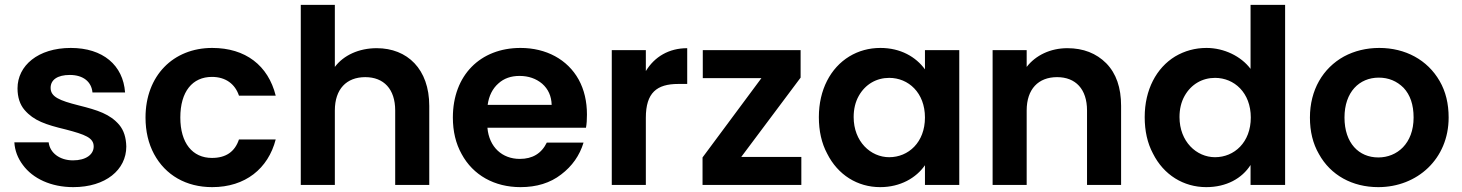

<svg xmlns="http://www.w3.org/2000/svg" viewBox="-20 -760 6007 789"><path d="M74 -82C115 -26 190 9 281 9C414 9 499 -62 499 -158C498 -195 489 -224 470 -247C432 -291 383 -307 303 -327C224 -347 188 -362 188 -399C188 -432 216 -452 267 -452C322 -452 356 -424 360 -380H494C486 -492 403 -563 271 -563C136 -563 52 -490 52 -397C52 -360 62 -330 81 -308C119 -264 167 -248 250 -228C330 -207 365 -194 365 -158C365 -125 333 -101 280 -101C225 -101 185 -132 180 -175H39C41 -141 53 -110 74 -82Z M613 -127C660 -40 745 9 852 9C988 9 1082 -67 1113 -187H962C945 -136 908 -111 851 -111C771 -111 721 -172 721 -277C721 -384 771 -444 851 -444C907 -444 946 -415 962 -367H1113C1082 -491 989 -563 852 -563C692 -563 578 -449 578 -277C578 -220 590 -170 613 -127Z M1216 0H1356V-306C1356 -394 1404 -443 1481 -443C1557 -443 1604 -394 1604 -306V0H1744V-325C1744 -476 1654 -562 1528 -562C1455 -562 1392 -533 1356 -485V-740H1216Z M1877 -127C1924 -40 2012 9 2119 9C2185 9 2241 -8 2286 -43C2331 -77 2362 -121 2378 -174H2227C2205 -129 2168 -107 2116 -107C2044 -107 1990 -155 1983 -235H2388C2391 -251 2392 -269 2392 -289C2392 -343 2381 -391 2358 -433C2312 -516 2224 -563 2119 -563C1954 -563 1841 -451 1841 -277C1841 -220 1853 -170 1877 -127ZM2028 -417C2051 -438 2080 -448 2115 -448C2152 -448 2183 -437 2208 -416C2233 -394 2246 -365 2247 -329H1984C1989 -366 2004 -396 2028 -417Z M2634 0V-276C2634 -379 2679 -415 2767 -415H2804V-562C2729 -562 2670 -527 2634 -468V-554H2494V0Z M3270 -441V-554H2868V-439H3109L2867 -113V0H3273V-115H3026Z M3345 -279C3345 -222 3356 -172 3379 -129C3423 -41 3504 9 3597 9C3680 9 3745 -29 3781 -81V0H3922V-554H3781V-475C3744 -526 3681 -563 3598 -563C3551 -563 3508 -551 3470 -528C3393 -481 3345 -391 3345 -279ZM3509 -366C3536 -414 3582 -440 3634 -440C3713 -440 3781 -379 3781 -277C3781 -175 3713 -114 3634 -114C3558 -114 3488 -178 3488 -279C3488 -312 3495 -341 3509 -366Z M4059 -554V0H4199V-306C4199 -394 4247 -443 4324 -443C4400 -443 4447 -394 4447 -306V0H4587V-325C4587 -400 4567 -458 4526 -500C4485 -541 4432 -562 4366 -562C4297 -562 4236 -533 4199 -485V-554Z M4684 -279C4684 -222 4695 -172 4718 -129C4762 -41 4844 9 4937 9C5020 9 5084 -27 5119 -82V0H5261V-740H5119V-477C5080 -529 5010 -563 4938 -563C4891 -563 4848 -551 4809 -528C4732 -481 4684 -391 4684 -279ZM4848 -366C4875 -414 4921 -440 4973 -440C5052 -440 5120 -379 5120 -277C5120 -175 5052 -114 4973 -114C4897 -114 4827 -178 4827 -279C4827 -312 4834 -341 4848 -366Z M5400 -127C5448 -40 5537 9 5644 9C5804 9 5933 -107 5933 -277C5933 -334 5921 -384 5896 -427C5846 -514 5755 -563 5648 -563C5595 -563 5546 -551 5503 -528C5416 -480 5363 -390 5363 -277C5363 -220 5375 -170 5400 -127ZM5505 -277C5505 -382 5566 -441 5646 -441C5686 -441 5720 -427 5748 -399C5775 -370 5789 -330 5789 -277C5789 -170 5721 -113 5644 -113C5564 -113 5505 -172 5505 -277Z"/></svg>

Font: Poppins SemiBold
Style: Regular
Weight: 600
Designer: Ninad Kale (Devanagari), Jonny Pinhorn (Latin)
Foundry: Indian Type Foundry
Version: 4.004